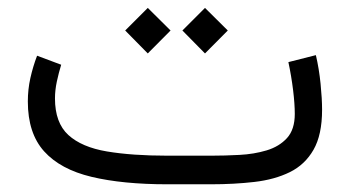

<svg xmlns="http://www.w3.org/2000/svg" viewBox="-20 -478 907 498"><path d="M527.3 0H414.1Q298.3 0 217.5 -19.3Q136.7 -38.6 94.5 -85.4Q52.2 -132.3 52.2 -214.8Q52.2 -246.1 58.8 -275.6Q65.4 -305.2 76.2 -333.5L138.7 -310.1Q132.3 -289.1 127.4 -266.4Q122.6 -243.7 122.6 -222.7Q122.6 -159.7 157.2 -127.9Q191.9 -96.2 257.3 -85.2Q322.8 -74.2 414.1 -74.2H527.8Q563 -74.2 600.8 -76.2Q638.7 -78.1 671.4 -87.9Q704.1 -97.7 724.4 -119.9Q744.6 -142.1 744.6 -182.6Q744.6 -208.5 740.2 -244.4Q735.8 -280.3 728 -316.9L799.3 -335Q807.6 -299.8 811.5 -260.7Q815.4 -221.7 815.4 -193.4Q815.4 -128.4 793.2 -89.6Q771 -50.8 731.7 -31.5Q692.4 -12.2 639.9 -6.1Q587.4 0 527.3 0ZM511.7 -457.5 570.8 -398.9 511.7 -339.4 453.1 -398.9ZM363.3 -457.5 422.4 -398.9 363.3 -339.4 304.7 -398.9Z"/></svg>

Font: Vazirmatn UI FD Light
Style: Regular
Weight: 300
Designer: Saber Rastikerdar
Foundry: Saber Rastikerdar
Version: Version 33.003